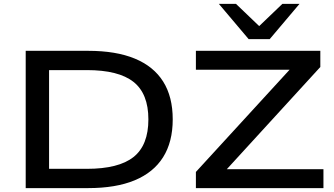

<svg xmlns="http://www.w3.org/2000/svg" viewBox="-20 -966 1713 986"><path d="M112 0V-705H433Q576 -705 672.5 -665Q769 -625 818 -547Q867 -469 867 -353Q867 -237 817.5 -158.5Q768 -80 671.5 -40Q575 0 433 0ZM232 -99H426Q589 -99 665.5 -159.5Q742 -220 742 -353Q742 -485 665.5 -545.5Q589 -606 426 -606H232ZM986 0V-83L1503 -647L1508 -608H986V-705H1625V-622L1109 -58L1104 -97H1641V0ZM1257 -765 1104 -946H1192L1311 -832L1430 -946H1518L1365 -765Z"/></svg>

Font: Nunito Sans 10pt Expanded SemiBold
Style: Regular
Weight: 600
Width: 7
Designer: Vernon Adams
Foundry: Vernon Adams
Version: Version 3.101;gftools[0.9.27]